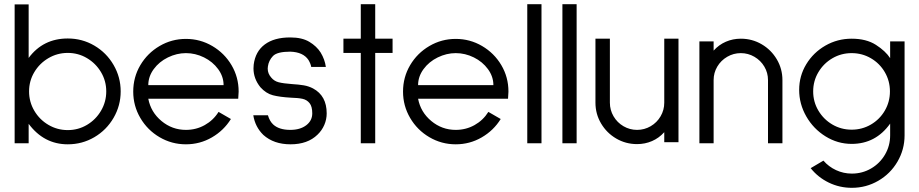

<svg xmlns="http://www.w3.org/2000/svg" viewBox="-20 -685 4395 918"><path d="M117 -664V-408Q186 -501 304 -501Q373 -501 431 -467Q489 -433 523 -374.5Q557 -316 557 -248Q557 -180 523 -121.5Q489 -63 431 -29Q373 5 304 5Q190 5 117 -93V0H50V-664ZM304 -63Q354 -63 396 -88Q438 -113 463 -155.5Q488 -198 488 -248Q488 -298 463 -340Q438 -382 396 -407Q354 -432 304 -432Q254 -432 211.5 -407Q169 -382 144 -340Q119 -298 119 -248Q119 -198 144 -155.5Q169 -113 211.5 -88Q254 -63 304 -63Z M689 -213Q701 -149 752 -106.5Q803 -64 869 -64Q918 -64 959 -87Q1000 -110 1025 -150L1084 -116Q1050 -61 993 -28Q936 5 869 5Q801 5 743 -29Q685 -63 651 -121Q617 -179 617 -247Q617 -316 651 -373.5Q685 -431 743 -465Q801 -499 869 -499Q937 -499 995 -465Q1053 -431 1087 -373.5Q1121 -316 1121 -247Q1121 -235 1119 -213ZM689 -278H1049Q1049 -319 1023 -354.5Q997 -390 955.5 -410.5Q914 -431 869 -431Q825 -431 783 -410.5Q741 -390 715 -354.5Q689 -319 689 -278Z M1286 -90Q1314 -64 1368 -64Q1415 -64 1444 -86Q1473 -108 1473 -143Q1473 -176 1460 -192Q1447 -208 1426.5 -212.5Q1406 -217 1370 -218Q1318 -221 1285 -229.5Q1252 -238 1225 -268Q1192 -309 1192 -358Q1192 -370 1193 -376Q1201 -439 1246 -472.5Q1291 -506 1367 -506H1368Q1424 -506 1459 -485Q1494 -464 1513 -434Q1533 -401 1538 -365H1468Q1466 -379 1455 -398Q1430 -436 1368 -438Q1305 -438 1285 -417Q1265 -396 1261 -368Q1260 -364 1260 -357Q1260 -333 1277 -314Q1291 -297 1313 -291.5Q1335 -286 1376 -283Q1409 -281 1432.5 -277Q1456 -273 1477 -262Q1542 -227 1542 -143Q1542 -114 1530.5 -87.5Q1519 -61 1498 -41Q1451 5 1369 5Q1289 5 1239 -40Q1200 -78 1191 -134H1261Q1269 -106 1286 -90Z M1857 -432H1774V0H1705V-432H1622V-500H1705V-665H1774V-500H1857Z M1979 -213Q1991 -149 2042 -106.5Q2093 -64 2159 -64Q2208 -64 2249 -87Q2290 -110 2315 -150L2374 -116Q2340 -61 2283 -28Q2226 5 2159 5Q2091 5 2033 -29Q1975 -63 1941 -121Q1907 -179 1907 -247Q1907 -316 1941 -373.5Q1975 -431 2033 -465Q2091 -499 2159 -499Q2227 -499 2285 -465Q2343 -431 2377 -373.5Q2411 -316 2411 -247Q2411 -235 2409 -213ZM1979 -278H2339Q2339 -319 2313 -354.5Q2287 -390 2245.5 -410.5Q2204 -431 2159 -431Q2115 -431 2073 -410.5Q2031 -390 2005 -354.5Q1979 -319 1979 -278Z M2569 -665V0H2501V-665Z M2737 -665V0H2669V-665Z M2827 -194V-500H2896V-194Q2896 -159 2913.5 -129Q2931 -99 2961 -81.5Q2991 -64 3026 -64Q3061 -64 3091 -81.5Q3121 -99 3138.5 -129Q3156 -159 3156 -194V-500H3224V-5H3156V-53Q3131 -25 3097.5 -10.5Q3064 4 3026 4Q2972 4 2926.5 -22.5Q2881 -49 2854 -94.5Q2827 -140 2827 -194Z M3721 -302V0H3652V-302Q3652 -337 3634.5 -366.5Q3617 -396 3587 -413.5Q3557 -431 3522 -431Q3487 -431 3457 -413.5Q3427 -396 3409.5 -366.5Q3392 -337 3392 -302V0H3324V-487H3392V-443Q3417 -471 3450.5 -485.5Q3484 -500 3522 -500Q3576 -500 3621.5 -473.5Q3667 -447 3694 -401.5Q3721 -356 3721 -302Z M4305 -487V-38Q4305 30 4271 88Q4237 146 4179 179.5Q4121 213 4053 213Q3994 213 3942.5 188Q3891 163 3856 119L3917 83Q3942 112 3977.5 128.5Q4013 145 4053 145Q4103 145 4145 120.5Q4187 96 4211.5 54Q4236 12 4236 -38V-94Q4167 3 4052 3Q3985 3 3927 -33Q3869 -69 3835 -128.5Q3801 -188 3801 -255Q3801 -322 3835 -378Q3869 -434 3926.5 -467Q3984 -500 4052 -500Q4122 -500 4168 -470.5Q4214 -441 4236 -407V-487ZM4235 -248Q4235 -298 4210.5 -340Q4186 -382 4144 -406.5Q4102 -431 4052 -431Q4002 -431 3960 -406.5Q3918 -382 3893 -340Q3868 -298 3868 -248Q3868 -198 3893 -156Q3918 -114 3960 -89.5Q4002 -65 4052 -65Q4102 -65 4144 -89.5Q4186 -114 4210.5 -156Q4235 -198 4235 -248Z"/></svg>

Font: Sulphur Point
Style: Regular
Weight: 400
Designer: Noponies / Dale Sattler
Foundry: Noponies
Version: Version 1.000; ttfautohint (v1.8)